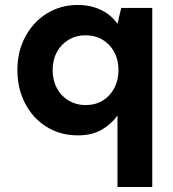

<svg xmlns="http://www.w3.org/2000/svg" viewBox="-20 -533 698 773"><path d="M453 220V-68Q429 -34 390 -11Q351 12 293 12Q223 12 168 -22Q113 -56 81.5 -116Q50 -176 50 -251Q50 -326 82 -385.5Q114 -445 169 -479Q224 -513 293 -513Q330 -513 360 -503.5Q390 -494 413 -477.5Q436 -461 453 -437L468 -501H593V220ZM324 -110Q364 -110 393.5 -128Q423 -146 440 -178Q457 -210 457 -251Q457 -292 440 -323.5Q423 -355 393 -373Q363 -391 324 -391Q287 -391 256.5 -373Q226 -355 209 -323.5Q192 -292 192 -251Q192 -210 209 -178Q226 -146 256.5 -128Q287 -110 324 -110Z"/></svg>

Font: DM Sans 18pt ExtraBold
Style: Regular
Weight: 800
Designer: Colophon Foundry, Jonny Pinhorn
Foundry: Colophon Foundry
Version: Version 4.004;gftools[0.9.30]